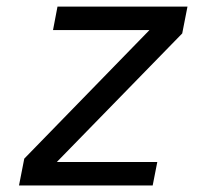

<svg xmlns="http://www.w3.org/2000/svg" viewBox="-20 -567 642 587"><path d="M54.2 -82 437 -475.1H142.1L155.8 -546.9H553.2L537.1 -464.8L153.8 -71.8H460.9L446.8 0H38.1Z"/></svg>

Font: Hack
Style: Italic
Weight: 400
Italic angle: -11°
Monospace: yes
Designer: Christopher Simpkins
Foundry: Christopher Simpkins
Version: Version 2.019; ttfautohint (v1.4.1) -l 4 -r 80 -G 350 -x 0 -